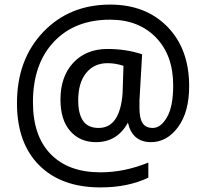

<svg xmlns="http://www.w3.org/2000/svg" viewBox="-20 -735 907 845"><path d="M543 -195.3Q496.1 -109.4 402.3 -109.4Q332 -109.4 289.1 -158.2Q246.1 -207 246.1 -296.9Q246.1 -398.4 302.7 -459Q359.4 -519.5 453.1 -519.5Q535.2 -519.5 605.5 -496.1L593.8 -293V-261.7V-257.8Q593.8 -214.8 607.4 -193.4Q621.1 -171.9 652.3 -171.9Q687.5 -171.9 714.8 -218.8Q742.2 -265.6 742.2 -359.4Q742.2 -492.2 666 -570.3Q589.8 -648.4 464.8 -648.4Q308.6 -648.4 216.8 -550.8Q125 -453.1 125 -285.2Q125 -136.7 203.1 -56.6Q281.2 23.4 421.9 23.4Q527.3 23.4 632.8 -19.5V46.9Q543 89.8 421.9 89.8Q250 89.8 152.3 -7.8Q54.7 -105.5 54.7 -281.2Q54.7 -472.7 169.9 -593.8Q285.2 -714.8 464.8 -714.8Q621.1 -714.8 716.8 -617.2Q812.5 -519.5 812.5 -355.5Q812.5 -242.2 763.7 -175.8Q714.8 -109.4 644.5 -109.4Q562.5 -109.4 543 -195.3ZM523.4 -445.3Q488.3 -457 453.1 -457Q394.5 -457 359.4 -414.1Q324.2 -371.1 324.2 -293Q324.2 -234.4 345.7 -203.1Q367.2 -171.9 414.1 -171.9Q507.8 -171.9 519.5 -324.2Z"/></svg>

Font: Droid Sans Fallback
Style: Regular
Weight: 400
Designer: Steve Matteson
Foundry: Ascender Corporation
Version: 3.00 (Khmer version)